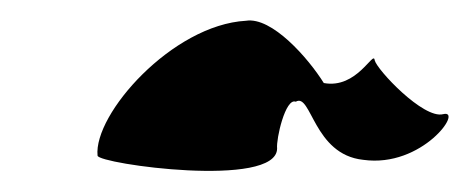

<svg xmlns="http://www.w3.org/2000/svg" viewBox="-20 -486 453 185"><path d="M74 -336C75 -328 247 -304 247 -343C246 -352 255 -392 265 -388C280 -397 282 -337 330 -332C387 -324 427 -381 407 -376C388 -371 343 -419 341 -428C340 -438 324 -400 292 -406C277 -430 242 -470 217 -466C146 -462 70 -376 74 -336Z"/></svg>

Font: Ampere
Style: SCUltCndIta
Weight: 400
Version: Version 1